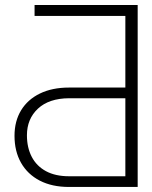

<svg xmlns="http://www.w3.org/2000/svg" viewBox="-20 -742 604 762"><path d="M526.4 0H253.9Q186.5 0 137.9 -25.1Q89.4 -50.3 63.5 -95.9Q37.6 -141.6 37.6 -203.1Q37.6 -261.2 63.7 -304.2Q89.8 -347.2 138.4 -370.8Q187 -394.5 253.9 -394.5H477.5V-678.7H117.2V-722.2H526.4ZM477.5 -42.5V-352.1H253.9Q174.3 -351.6 130.6 -310.8Q86.9 -270 86.9 -205.1Q86.9 -156.2 106 -119.6Q125 -83 162.4 -62.7Q199.7 -42.5 253.9 -42.5Z"/></svg>

Font: Inter 28pt ExtraLight
Style: Regular
Weight: 250
Designer: Rasmus Andersson
Foundry: rsms
Version: Version 4.001;git-66647c0bb